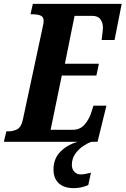

<svg xmlns="http://www.w3.org/2000/svg" viewBox="-40 -734 650 994"><path d="M-20 0 -7 -54H3Q29 -54 49.5 -65Q70 -76 78 -113L180 -589Q182 -599 184 -609Q186 -619 186 -626Q186 -647 170 -653.5Q154 -660 128 -660H118L130 -714H590L553 -527H486Q487 -532 488.5 -545.5Q490 -559 491.5 -572.5Q493 -586 493 -590Q493 -616 480 -634Q467 -652 437 -652H346L296 -404H472L459 -343H280L222 -62H335Q373 -62 395.5 -86.5Q418 -111 430 -144L444 -187H511L465 0ZM342 240Q292 240 264.5 215Q237 190 237 143Q237 88 272 52Q307 16 362 0H434Q415 6 391 22Q367 38 349.5 62.5Q332 87 332 120Q332 141 345 155Q358 169 377 169Q389 169 402 166.5Q415 164 431 160L417 224Q381 240 342 240Z"/></svg>

Font: Noto Serif ExtraCondensed ExtraBold
Style: Italic
Weight: 800
Width: 2
Italic angle: -12°
Designer: Monotype Design Team
Foundry: Monotype Imaging Inc.
Version: Version 2.013